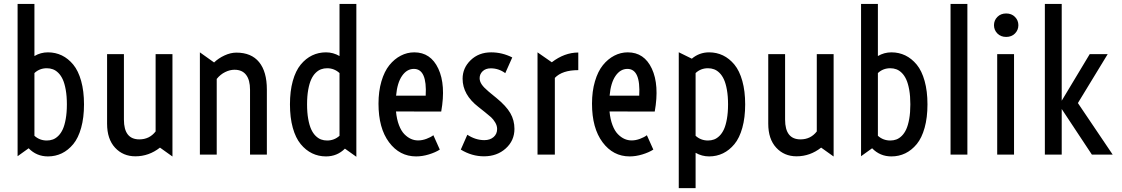

<svg xmlns="http://www.w3.org/2000/svg" viewBox="-20 -798 5790 991"><path d="M70.8 8.3V-777.8H157.7V-508.8Q189.9 -527.8 227.5 -527.8Q266.1 -527.8 299.1 -512Q332 -496.1 358.2 -464.4Q384.3 -432.6 398.9 -380.1Q413.6 -327.6 413.6 -259.3Q413.6 -190.9 398.9 -138.4Q384.3 -85.9 358.2 -54.2Q332 -22.5 299.1 -6.6Q266.1 9.3 227.5 9.3Q168.5 9.3 127.9 -32.7ZM157.7 -97.2Q184.6 -72.8 221.7 -72.8Q238.3 -72.8 252.9 -78.1Q267.6 -83.5 281 -96.7Q294.4 -109.9 304 -130.6Q313.5 -151.4 319.3 -184.1Q325.2 -216.8 325.2 -259.3Q325.2 -301.8 319.3 -334.5Q313.5 -367.2 304 -387.9Q294.4 -408.7 281 -421.9Q267.6 -435.1 252.9 -440.4Q238.3 -445.8 221.7 -445.8Q184.1 -445.8 157.7 -420.9Z M532.7 -159.7V-518.6H619.6V-180.7Q619.6 -78.6 699.2 -78.6Q751.5 -78.6 783.2 -119.6V-518.6H870.1V9.8L805.7 -36.1Q748.5 8.8 678.7 8.8Q615.2 8.8 574 -35.6Q532.7 -80.1 532.7 -159.7Z M1011.7 0V-527.8L1085 -475.6Q1107.9 -497.6 1139.2 -512Q1170.4 -526.4 1200.2 -526.4Q1277.3 -526.4 1317.4 -477.3Q1357.4 -428.2 1357.4 -335.9V0H1270.5V-335Q1270.5 -385.3 1250.2 -411.6Q1230 -438 1190.4 -438Q1166.5 -438 1142.1 -426Q1117.7 -414.1 1098.6 -390.6V0Z M1662.6 9.3Q1624 9.3 1591.1 -6.6Q1558.1 -22.5 1532 -54.2Q1505.9 -85.9 1491.2 -138.4Q1476.6 -190.9 1476.6 -259.3Q1476.6 -327.6 1491.2 -380.1Q1505.9 -432.6 1532 -464.4Q1558.1 -496.1 1591.1 -512Q1624 -527.8 1662.6 -527.8Q1699.7 -527.8 1732.4 -508.8V-777.8H1819.3V11.2L1760.3 -30.8Q1720.2 9.3 1662.6 9.3ZM1668.5 -72.8Q1705.1 -72.8 1732.4 -97.2V-420.9Q1705.1 -445.8 1668.5 -445.8Q1651.9 -445.8 1637.2 -440.4Q1622.6 -435.1 1609.1 -421.9Q1595.7 -408.7 1586.2 -387.9Q1576.7 -367.2 1570.8 -334.5Q1564.9 -301.8 1564.9 -259.3Q1564.9 -216.8 1570.8 -184.1Q1576.7 -151.4 1586.2 -130.6Q1595.7 -109.9 1609.1 -96.7Q1622.6 -83.5 1637.2 -78.1Q1651.9 -72.8 1668.5 -72.8Z M2127.9 9.3Q2042.5 9.3 1988 -63.7Q1933.6 -136.7 1933.6 -262.7Q1933.6 -326.7 1948.7 -378.2Q1963.9 -429.7 1989.7 -461.7Q2015.6 -493.7 2048.6 -510.7Q2081.5 -527.8 2118.2 -527.8Q2203.1 -527.8 2242.4 -443.6Q2281.7 -359.4 2257.3 -222.2L2023.9 -222.7Q2027.8 -182.1 2039.3 -152.1Q2050.8 -122.1 2067.1 -105.5Q2083.5 -88.9 2101.1 -81.1Q2118.7 -73.2 2138.2 -73.2Q2159.2 -73.2 2181.4 -81.5Q2203.6 -89.8 2216.8 -100.1L2250 -25.9Q2227.1 -11.2 2193.6 -1Q2160.2 9.3 2127.9 9.3ZM2024.4 -304.2H2177.2Q2185.1 -442.4 2116.2 -442.4Q2080.1 -442.4 2055.2 -406.5Q2030.3 -370.6 2024.4 -304.2Z M2358.4 -25.9 2392.1 -102.5Q2434.6 -74.7 2480 -74.7Q2509.3 -74.7 2527.6 -90.6Q2545.9 -106.4 2545.9 -132.3Q2545.9 -149.4 2535.9 -166Q2525.9 -182.6 2514.6 -192.9Q2503.4 -203.1 2482.4 -219.7L2449.2 -246.1Q2367.7 -309.1 2367.7 -391.6Q2367.7 -447.3 2409.4 -487.5Q2451.2 -527.8 2515.1 -527.8Q2571.8 -527.8 2624 -501.5L2587.9 -420.4Q2554.2 -445.3 2513.2 -445.3Q2486.8 -445.3 2471.2 -430.4Q2455.6 -415.5 2455.6 -394.5Q2455.6 -377.9 2466.6 -361.8Q2477.5 -345.7 2503.9 -323.7L2542 -292.5Q2592.8 -251 2614 -214.1Q2635.3 -177.2 2635.3 -132.8Q2635.3 -72.3 2590.3 -31.7Q2545.4 8.8 2478 8.8Q2415 8.8 2358.4 -25.9Z M2754.4 0V-527.8L2828.1 -476.6Q2893.6 -526.9 2964.8 -526.9V-436Q2881.8 -436 2843.8 -396V0Z M3230 9.3Q3144.5 9.3 3090.1 -63.7Q3035.6 -136.7 3035.6 -262.7Q3035.6 -326.7 3050.8 -378.2Q3065.9 -429.7 3091.8 -461.7Q3117.7 -493.7 3150.6 -510.7Q3183.6 -527.8 3220.2 -527.8Q3305.2 -527.8 3344.5 -443.6Q3383.8 -359.4 3359.4 -222.2L3126 -222.7Q3129.9 -182.1 3141.4 -152.1Q3152.8 -122.1 3169.2 -105.5Q3185.5 -88.9 3203.1 -81.1Q3220.7 -73.2 3240.2 -73.2Q3261.2 -73.2 3283.4 -81.5Q3305.7 -89.8 3318.8 -100.1L3352.1 -25.9Q3329.1 -11.2 3295.7 -1Q3262.2 9.3 3230 9.3ZM3126.5 -304.2H3279.3Q3287.1 -442.4 3218.3 -442.4Q3182.1 -442.4 3157.2 -406.5Q3132.3 -370.6 3126.5 -304.2Z M3570.3 -9.3V172.9H3483.4V-528.3L3550.8 -495.1Q3589.4 -527.8 3640.1 -527.8Q3678.7 -527.8 3711.7 -512Q3744.6 -496.1 3770.8 -464.4Q3796.9 -432.6 3811.5 -380.1Q3826.2 -327.6 3826.2 -259.3Q3826.2 -190.9 3811.5 -138.4Q3796.9 -85.9 3770.8 -54.2Q3744.6 -22.5 3711.7 -6.6Q3678.7 9.3 3640.1 9.3Q3603 9.3 3570.3 -9.3ZM3570.3 -97.2Q3597.2 -72.8 3634.3 -72.8Q3650.9 -72.8 3665.5 -78.1Q3680.2 -83.5 3693.6 -96.7Q3707 -109.9 3716.6 -130.6Q3726.1 -151.4 3731.9 -184.1Q3737.8 -216.8 3737.8 -259.3Q3737.8 -301.8 3731.9 -334.5Q3726.1 -367.2 3716.6 -387.9Q3707 -408.7 3693.6 -421.9Q3680.2 -435.1 3665.5 -440.4Q3650.9 -445.8 3634.3 -445.8Q3596.7 -445.8 3570.3 -420.9Z M3945.3 -159.7V-518.6H4032.2V-180.7Q4032.2 -78.6 4111.8 -78.6Q4164.1 -78.6 4195.8 -119.6V-518.6H4282.7V9.8L4218.3 -36.1Q4161.1 8.8 4091.3 8.8Q4027.8 8.8 3986.6 -35.6Q3945.3 -80.1 3945.3 -159.7Z M4424.3 8.3V-777.8H4511.2V-508.8Q4543.5 -527.8 4581.1 -527.8Q4619.6 -527.8 4652.6 -512Q4685.5 -496.1 4711.7 -464.4Q4737.8 -432.6 4752.4 -380.1Q4767.1 -327.6 4767.1 -259.3Q4767.1 -190.9 4752.4 -138.4Q4737.8 -85.9 4711.7 -54.2Q4685.5 -22.5 4652.6 -6.6Q4619.6 9.3 4581.1 9.3Q4522 9.3 4481.4 -32.7ZM4511.2 -97.2Q4538.1 -72.8 4575.2 -72.8Q4591.8 -72.8 4606.4 -78.1Q4621.1 -83.5 4634.5 -96.7Q4647.9 -109.9 4657.5 -130.6Q4667 -151.4 4672.9 -184.1Q4678.7 -216.8 4678.7 -259.3Q4678.7 -301.8 4672.9 -334.5Q4667 -367.2 4657.5 -387.9Q4647.9 -408.7 4634.5 -421.9Q4621.1 -435.1 4606.4 -440.4Q4591.8 -445.8 4575.2 -445.8Q4537.6 -445.8 4511.2 -420.9Z M4886.2 0V-777.8H4973.1V0Z M5218.8 -625.2Q5201.2 -607.4 5173.3 -607.4Q5145.5 -607.4 5127.9 -625.2Q5110.4 -643.1 5110.4 -668Q5110.4 -692.9 5127.9 -710.7Q5145.5 -728.5 5173.3 -728.5Q5201.2 -728.5 5218.8 -710.7Q5236.3 -692.9 5236.3 -668Q5236.3 -643.1 5218.8 -625.2ZM5127 0V-518.6H5213.9V0Z M5373 0V-777.8H5460V-278.8H5460.4L5604.5 -518.6H5697.3L5543.5 -266.1L5723.1 0H5615.7L5460 -235.4V0Z"/></svg>

Font: Voltaire
Style: Regular
Weight: 400
Designer: Yvonne Schttler
Foundry: Yvonne Schttler
Version: Version 1.003